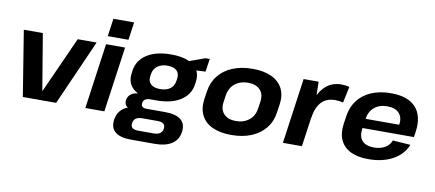

<svg xmlns="http://www.w3.org/2000/svg" viewBox="-79 -1063 3536 1561"><g transform="rotate(10 1688.5 -282.5)"><path d="M45 -540H202L279 -78H282L490 -540H646L407 0H132Z M881 -540 805 0H648L724 -540ZM918 -754 897 -607H726L747 -754Z M1206 -161Q1083 -161 1020.5 -209Q958 -257 970 -343L973 -367Q986 -454 1062 -502Q1138 -550 1260 -550Q1383 -550 1445.5 -502Q1508 -454 1496 -367L1493 -343Q1480 -257 1404.5 -209Q1329 -161 1206 -161ZM1058 189Q969 189 927.5 155Q886 121 895 54Q904 -12 954 -46Q1004 -80 1095 -80H1292Q1381 -80 1423 -46Q1465 -12 1456 54Q1447 121 1395 155Q1343 189 1254 189ZM1231 107Q1298 107 1306 54Q1309 28 1294 15Q1279 2 1245 2H1120Q1051 2 1044 54Q1035 108 1105 107ZM1046 -49Q1003 -49 980.5 -68.5Q958 -88 962 -120Q967 -154 994 -173Q1021 -192 1067 -192H1210L1206 -161H1153Q1129 -161 1113.5 -150.5Q1098 -140 1096 -120Q1094 -100 1104.5 -90Q1115 -80 1140 -80H1194L1190 -49ZM1219 -257Q1271 -257 1302 -280Q1333 -303 1339 -346L1342 -365Q1348 -407 1323.5 -431Q1299 -455 1247 -455Q1197 -455 1164.5 -431Q1132 -407 1126 -365L1123 -346Q1117 -304 1142.5 -280.5Q1168 -257 1219 -257ZM1373 -508 1540 -568H1575L1559 -461L1365 -452Z M1854 10Q1761 10 1697.5 -19.5Q1634 -49 1606 -104.5Q1578 -160 1588 -237L1598 -303Q1609 -380 1652.5 -435Q1696 -490 1768 -520Q1840 -550 1933 -550Q2026 -550 2089.5 -520.5Q2153 -491 2181.5 -435.5Q2210 -380 2199 -303L2189 -237Q2179 -160 2134.5 -104.5Q2090 -49 2018.5 -19.5Q1947 10 1854 10ZM1871 -108Q1936 -108 1980 -143.5Q2024 -179 2032 -240L2041 -300Q2049 -361 2015.5 -396.5Q1982 -432 1916 -432Q1873 -432 1838.5 -416Q1804 -400 1782.5 -370.5Q1761 -341 1755 -300L1746 -240Q1738 -180 1772 -144Q1806 -108 1871 -108Z M2355 -540H2479L2483 -331L2436 0H2279ZM2438 -277Q2457 -412 2515 -481Q2573 -550 2665 -550Q2682 -550 2698.5 -548Q2715 -546 2732 -541L2704 -408Q2674 -416 2637 -416Q2566 -416 2524.5 -371.5Q2483 -327 2470 -236Z M2984 10Q2896 10 2837.5 -19Q2779 -48 2753.5 -103.5Q2728 -159 2739 -236L2749 -304Q2760 -380 2802.5 -435.5Q2845 -491 2915 -520.5Q2985 -550 3076 -550Q3216 -550 3280.5 -479Q3345 -408 3327 -277L3320 -231H2867L2878 -309H3207L3181 -279L3185 -311Q3194 -371 3161.5 -405.5Q3129 -440 3064 -440Q2999 -440 2957.5 -405Q2916 -370 2907 -308L2894 -219Q2886 -158 2917.5 -124.5Q2949 -91 3013 -91Q3067 -91 3104.5 -113Q3142 -135 3156 -174L3303 -164Q3268 -80 3185 -35Q3102 10 2984 10Z"/></g></svg>

Font: Pathway Extreme 8pt Thin 12pt
Style: Bold Italic
Weight: 700
Italic angle: -8°
Version: Version 1.001;gftools[0.9.26]